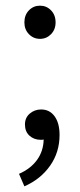

<svg xmlns="http://www.w3.org/2000/svg" viewBox="-20 -491 282 677"><path d="M66 -412Q66 -438 82 -454.5Q98 -471 121 -471Q144 -471 160 -454.5Q176 -438 176 -412Q176 -387 160 -370.5Q144 -354 121 -354Q98 -354 82 -370.5Q66 -387 66 -412ZM190 -15Q190 46 156.5 93.5Q123 141 66 166L47 122Q88 104 110.5 73Q133 42 134 1Q131 2 124 2Q100 2 84 -12.5Q68 -27 68 -52Q68 -76 85 -90.5Q102 -105 125 -105Q155 -105 172.5 -81Q190 -57 190 -15Z"/></svg>

Font: Assistant-zap
Style: zap
Weight: 400
Designer: Hebrew By Ben Nathan, Latin by Paul Hunt
Version: Version 2.001